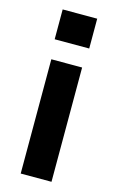

<svg xmlns="http://www.w3.org/2000/svg" viewBox="-108 -545 467 771"><g transform="rotate(15 125.5 -160.0)"><path d="M196.8 -500V-376H53.2V-500ZM61 180.2V-294.9H189V180.2Z"/></g></svg>

Font: TASA Orbiter Text SemiBold
Style: Regular
Weight: 600
Designer: Weizhong Zhang
Version: Version 1.000;Glyphs 3.1.2 (3151)